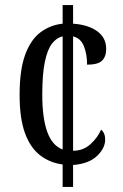

<svg xmlns="http://www.w3.org/2000/svg" viewBox="-20 -734 482 754"><path d="M226 -88Q175 -95 137 -124.5Q99 -154 78 -211.5Q57 -269 57 -361Q57 -460 79 -519.5Q101 -579 139.5 -607.5Q178 -636 226 -641V-714H267V-641Q326 -637 361.5 -611.5Q397 -586 397 -542Q397 -512 381 -496Q365 -480 322 -480Q322 -521 309.5 -552.5Q297 -584 267 -591V-142Q307 -142 335.5 -168Q364 -194 377 -225Q393 -212 393 -186Q393 -152 361 -121.5Q329 -91 267 -86V0H226ZM226 -591Q202 -586 184 -562.5Q166 -539 156 -490.5Q146 -442 146 -362Q146 -271 165.5 -216.5Q185 -162 226 -147Z"/></svg>

Font: Noto Serif ExtraCondensed
Style: Regular
Weight: 400
Width: 2
Designer: Monotype Design Team
Foundry: Monotype Imaging Inc.
Version: Version 2.015